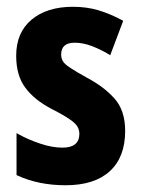

<svg xmlns="http://www.w3.org/2000/svg" viewBox="-20 -532 420 561"><path d="M314.5 -244.1Q345.7 -209.5 345.7 -149.4Q345.7 -72.8 300.8 -31.7Q278.3 -11.2 246.1 -1Q213.9 9.3 171.4 9.3Q92.8 9.3 30.3 -19.5L28.3 -20.5V-22.9V-136.7V-143.1L33.7 -140.1Q62.5 -124 97.7 -112.3Q132.3 -100.6 162.6 -100.6Q211.9 -100.6 211.9 -141.1Q211.9 -151.9 206.5 -161.6Q201.2 -171.4 184.1 -183.1Q167 -195.3 132.3 -212.9Q80.6 -239.7 54.2 -275.4Q27.3 -311 27.3 -369.1Q27.3 -437 72.3 -474.6Q117.2 -512.2 193.4 -512.2Q232.9 -512.2 267.6 -502Q301.8 -491.7 337.4 -472.7L339.8 -471.2L338.9 -468.3L303.7 -375L302.2 -370.6L298.3 -373Q273.9 -387.7 248 -397.5Q222.2 -407.2 198.2 -407.2Q159.2 -407.2 158.7 -373.5Q158.7 -361.8 163.6 -353.5Q168.5 -344.7 185.1 -334Q201.7 -322.8 234.4 -304.7Q284.2 -278.3 314.5 -244.1Z"/></svg>

Font: MAUL Condensed Bold
Style: Condensed Bold
Weight: 700
Designer: MAUL
Version: Version 1.0; 2020; ttfautohint (v1.8.3)